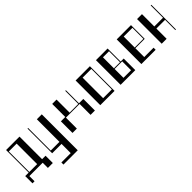

<svg xmlns="http://www.w3.org/2000/svg" viewBox="194 -1724 3138 3138"><g transform="rotate(-45 1763.5 -154.5)"><path d="M410 -48H490V120H376.2V0H68V120H20V-48H100V-570H410ZM296.2 -48V-522H115V-48Z M595 213H811.2V0H595V-570H610V-48H811.2V-570H925V261H595Z M1065 -268H1165.6V-570H1266.2V-268H1467.5V-570H1482.5V-268H1583.1V0H1482.5V-253H1165.6V0H1065Z M1707 -570H2037V0H1707ZM2022 -48V-522H1820.8V-48Z M2177 -570H2446.4V-268H2516.4V0H2177ZM2466.4 -48V-253H2290.8V-48ZM2431.4 -268V-522H2290.8V-268Z M2657 -570H2987V-253H2770.8V-48H2987V0H2657ZM2972 -268V-522H2770.8V-268Z M3127 0V-570H3240.8V-285H3442V-570H3457V0H3442V-237H3240.8V0Z"/></g></svg>

Font: Facade Sud
Style: Regular
Weight: 100
Designer: Éléonore Fines
Foundry: Velvetyne Type Foundry
Version: Version 1.001;Glyphs 3.2 (3202)